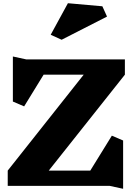

<svg xmlns="http://www.w3.org/2000/svg" viewBox="-20 -1155 830 1193"><path d="M541 -95 675 -312 745 -282V18L662 0H28V-95L500 -691H251L130 -494L60 -524V-804L143 -786H756V-691L283 -95ZM645 -1052 363 -908 295 -939 402 -1135 616 -1116Z"/></svg>

Font: Inknut Antiqua Black
Style: Regular
Weight: 900
Designer: Claus Eggers Sørensen
Foundry: Claus Eggers Sørensen
Version: Version 1.003; ttfautohint (v1.8.2) -l 8 -r 50 -G 200 -x 14 